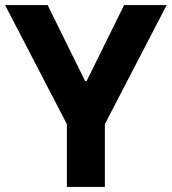

<svg xmlns="http://www.w3.org/2000/svg" viewBox="-27 -729 678 758"><path d="M237 -239V9H387V-239L631 -709H463L315 -409H309L161 -709H-7Z"/></svg>

Font: Kalas SG
Style: Bold
Weight: 700
Designer: Kalas
Foundry: Kalas
Version: Version 2.000;FEAKit 1.0